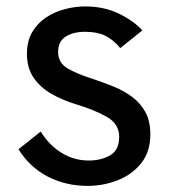

<svg xmlns="http://www.w3.org/2000/svg" viewBox="-20 -582 538 613"><path d="M260 11.5Q190 11.5 132.5 -18.2Q75 -48 39 -105.5L110 -162Q136 -119.5 175.8 -94.5Q215.5 -69.5 263.5 -69.5Q302.5 -69.5 331.5 -86Q360.5 -102.5 360.5 -145.5Q360.5 -186.5 320.8 -209Q281 -231.5 223 -249Q181 -261.5 145.2 -281.8Q109.5 -302 87.8 -333.2Q66 -364.5 66 -410Q66 -451 83.2 -480Q100.5 -509 128.2 -527Q156 -545 188.5 -553.2Q221 -561.5 252 -561.5Q311 -561.5 358 -539.2Q405 -517 434.5 -485L364 -428.5Q340.5 -456.5 315 -468.5Q289.5 -480.5 252 -480.5Q213.5 -480.5 189.5 -465Q165.5 -449.5 165.5 -416.5Q165.5 -381.5 195.5 -363.8Q225.5 -346 278 -329.5Q309.5 -319 341.8 -306Q374 -293 400.8 -273.5Q427.5 -254 443.8 -224.8Q460 -195.5 460 -153Q460 -97 430.5 -60.5Q401 -24 355 -6.2Q309 11.5 260 11.5Z"/></svg>

Font: Junction Medium
Style: Regular
Weight: 500
Designer: Caroline Hadilaksono
Foundry: Caroline Hadilaksono, Tyler Finck, The League of Moveable Type
Version: Version 2.000; ttfautohint (v1.8.3)